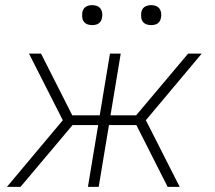

<svg xmlns="http://www.w3.org/2000/svg" viewBox="-20 -729 840 749"><path d="M60 0H7L225 -260L93 -520H140L262 -279H369L409 -520H451L411 -279H511L714 -520H767L549 -260L681 0H634L512 -241H405L365 0H323L363 -241H263ZM570 -631Q560 -631 551.5 -634Q543 -637 537.5 -644Q532 -651 531 -660.5Q530 -670 531 -680Q532 -686 535 -692Q538 -698 544 -702Q550 -706 556.5 -707.5Q563 -709 569 -709Q579 -709 587.5 -706Q596 -703 601.5 -696Q607 -689 608.5 -679.5Q610 -670 608 -660Q607 -654 604 -648Q601 -642 595.5 -638Q590 -634 583 -632.5Q576 -631 570 -631ZM340 -631Q330 -631 321.5 -634Q313 -637 307.5 -644Q302 -651 301 -660.5Q300 -670 301 -680Q302 -686 305 -692Q308 -698 314 -702Q320 -706 326.5 -707.5Q333 -709 339 -709Q349 -709 357.5 -706Q366 -703 371.5 -696Q377 -689 378.5 -679.5Q380 -670 378 -660Q377 -654 374 -648Q371 -642 365.5 -638Q360 -634 353 -632.5Q346 -631 340 -631Z"/></svg>

Font: Iosevka Aile XLt Obl
Style: Regular
Weight: 200
Italic angle: -9°
Designer: Belleve Invis
Foundry: Belleve Invis
Version: Version 31.1.0; ttfautohint (v1.8.4)